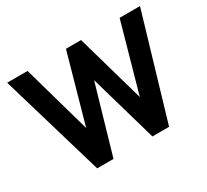

<svg xmlns="http://www.w3.org/2000/svg" viewBox="-143 -944 1254 1165"><g transform="rotate(-30 484.0 -361.5)"><path d="M949.5 -723 736 0H619.3L483.5 -472.7L346.6 0H232.2L18.9 -723H161.8L296.7 -245.6L430.8 -723H536.7L672.6 -245.6L806.8 -723Z"/></g></svg>

Font: Public Sans Thin
Style: Regular
Weight: 100
Designer: The Public Sans project authors (U.S. Web Design System). Libre Franklin designed by Pablo Impallari and Rodrigo Fuenzal
Version: Version 1.008